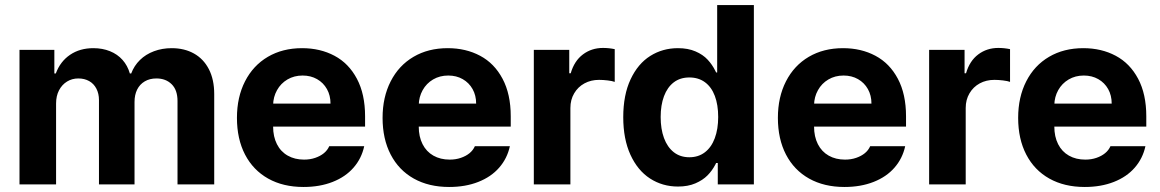

<svg xmlns="http://www.w3.org/2000/svg" viewBox="-20 -727 4574 757"><path d="M56.9 -530.3H194.3V-437.3H200Q217.6 -484.7 256.2 -510.9Q294.7 -537.1 348.2 -537.1Q384 -537.1 413.5 -525.2Q443.1 -513.3 463.1 -490.8Q483.1 -468.3 492 -437.3H497.3Q508.7 -467.8 531.7 -490.4Q554.6 -512.9 587 -525Q619.3 -537.1 657 -537.1Q706.9 -537.1 744.7 -516Q782.5 -494.9 803.6 -454.1Q824.6 -413.3 824.6 -356.2V0H679.9V-328.6Q679.9 -372.1 656.8 -394.9Q633.7 -417.7 596.8 -417.7Q570 -417.7 550.6 -406.1Q531.1 -394.6 520.7 -373.8Q510.4 -352.9 510.4 -324.8V0H370.2V-332.5Q370.2 -357.9 360 -377.5Q349.9 -397.1 331.4 -407.4Q312.9 -417.7 288.7 -417.7Q264.1 -417.7 244.3 -405.5Q224.4 -393.3 212.7 -371Q201.1 -348.7 201.1 -318.9V0H56.9Z M914.2 -262.4Q914.2 -344 946.1 -406.4Q978.1 -468.9 1036.1 -503Q1094.2 -537.1 1171 -537.1Q1242.6 -537.1 1298.8 -507.1Q1355 -477.2 1387.2 -416.5Q1419.4 -355.8 1419.4 -268.6V-227.9H973.3V-318.5H1283.1Q1283.1 -350.8 1269.1 -375.7Q1255.1 -400.7 1230.1 -415Q1205.1 -429.2 1173.2 -429.2Q1139.6 -429.2 1113.3 -413.7Q1087 -398.2 1072.2 -371.5Q1057.3 -344.8 1056.8 -313V-228.1Q1056.8 -188.3 1071.8 -158.7Q1086.7 -129.1 1114.5 -113.4Q1142.2 -97.7 1178.8 -97.7Q1203 -97.7 1223 -104.7Q1243 -111.6 1257.1 -123.1Q1271.1 -134.6 1278.1 -150.6H1416Q1405.6 -102.2 1373.8 -65.9Q1342 -29.5 1291.4 -9.7Q1240.8 10.2 1176.6 10.2Q1096.4 10.2 1037.3 -22.9Q978.1 -56.1 946.1 -117.6Q914.2 -179.1 914.2 -262.4Z M1488.4 -262.4Q1488.4 -344 1520.4 -406.4Q1552.3 -468.9 1610.4 -503Q1668.4 -537.1 1745.2 -537.1Q1816.8 -537.1 1873 -507.1Q1929.2 -477.2 1961.4 -416.5Q1993.7 -355.8 1993.7 -268.6V-227.9H1547.6V-318.5H1857.3Q1857.3 -350.8 1843.3 -375.7Q1829.3 -400.7 1804.3 -415Q1779.4 -429.2 1747.4 -429.2Q1713.8 -429.2 1687.5 -413.7Q1661.2 -398.2 1646.4 -371.5Q1631.6 -344.8 1631 -313V-228.1Q1631 -188.3 1646 -158.7Q1661 -129.1 1688.7 -113.4Q1716.4 -97.7 1753 -97.7Q1777.2 -97.7 1797.2 -104.7Q1817.2 -111.6 1831.3 -123.1Q1845.3 -134.6 1852.3 -150.6H1990.3Q1979.8 -102.2 1948 -65.9Q1916.2 -29.5 1865.6 -9.7Q1815.1 10.2 1750.8 10.2Q1670.7 10.2 1611.5 -22.9Q1552.3 -56.1 1520.4 -117.6Q1488.4 -179.1 1488.4 -262.4Z M2084.7 -530.3H2224.4V-438.2H2230.2Q2244.3 -486.9 2278.3 -512.4Q2312.3 -538 2357.5 -538Q2380.9 -538 2403.7 -533.2V-404.1Q2394.4 -407.7 2376 -409.9Q2357.6 -412.1 2341.9 -412.1Q2309.7 -412.1 2284.2 -398.2Q2258.6 -384.3 2243.8 -359Q2228.9 -333.8 2228.9 -301.4V0H2084.7Z M2437.3 -264.8Q2437.3 -352.8 2466.2 -414.2Q2495 -475.7 2543.7 -506.4Q2592.5 -537.1 2652.9 -537.1Q2692.8 -537.1 2722.2 -524.3Q2751.7 -511.6 2770 -491.8Q2788.3 -472.1 2800.5 -447.4L2803.4 -441.3H2807.6V-707H2952.3V0H2810V-84.4H2803.4L2800.5 -78.3Q2787.9 -54.1 2769.3 -35.3Q2750.7 -16.5 2721.5 -4Q2692.4 8.5 2653 8.5Q2592 8.5 2542.9 -23.2Q2493.9 -55 2465.6 -116.9Q2437.3 -178.9 2437.3 -264.8ZM2811.6 -265.6Q2811.6 -313.6 2798.4 -348.7Q2785.2 -383.8 2759.6 -402.7Q2734 -421.6 2697.9 -421.6Q2661.8 -421.6 2636.4 -402.3Q2611.1 -382.9 2597.9 -347.6Q2584.8 -312.3 2584.8 -265.6Q2584.8 -218.5 2597.9 -182.8Q2611.1 -147 2636.4 -127Q2661.8 -107 2697.9 -107Q2733.6 -107 2759.2 -126.6Q2784.8 -146.2 2798.2 -182.2Q2811.6 -218.2 2811.6 -265.6Z M3047 -262.4Q3047 -344 3078.9 -406.4Q3110.9 -468.9 3168.9 -503Q3227 -537.1 3303.8 -537.1Q3375.4 -537.1 3431.6 -507.1Q3487.8 -477.2 3520 -416.5Q3552.2 -355.8 3552.2 -268.6V-227.9H3106.2V-318.5H3415.9Q3415.9 -350.8 3401.9 -375.7Q3387.9 -400.7 3362.9 -415Q3338 -429.2 3306 -429.2Q3272.4 -429.2 3246.1 -413.7Q3219.8 -398.2 3205 -371.5Q3190.1 -344.8 3189.6 -313V-228.1Q3189.6 -188.3 3204.6 -158.7Q3219.6 -129.1 3247.3 -113.4Q3275 -97.7 3311.6 -97.7Q3335.8 -97.7 3355.8 -104.7Q3375.8 -111.6 3389.9 -123.1Q3403.9 -134.6 3410.9 -150.6H3548.9Q3538.4 -102.2 3506.6 -65.9Q3474.8 -29.5 3424.2 -9.7Q3373.6 10.2 3309.4 10.2Q3229.3 10.2 3170.1 -22.9Q3110.9 -56.1 3078.9 -117.6Q3047 -179.1 3047 -262.4Z M3643.3 -530.3H3783V-438.2H3788.8Q3802.9 -486.9 3836.9 -512.4Q3870.9 -538 3916.1 -538Q3939.4 -538 3962.3 -533.2V-404.1Q3953 -407.7 3934.6 -409.9Q3916.2 -412.1 3900.5 -412.1Q3868.3 -412.1 3842.7 -398.2Q3817.2 -384.3 3802.4 -359Q3787.5 -333.8 3787.5 -301.4V0H3643.3Z M3994.3 -262.4Q3994.3 -344 4026.2 -406.4Q4058.1 -468.9 4116.2 -503Q4174.3 -537.1 4251.1 -537.1Q4322.7 -537.1 4378.9 -507.1Q4435.1 -477.2 4467.3 -416.5Q4499.5 -355.8 4499.5 -268.6V-227.9H4053.4V-318.5H4363.1Q4363.1 -350.8 4349.2 -375.7Q4335.2 -400.7 4310.2 -415Q4285.2 -429.2 4253.3 -429.2Q4219.7 -429.2 4193.4 -413.7Q4167.1 -398.2 4152.2 -371.5Q4137.4 -344.8 4136.9 -313V-228.1Q4136.9 -188.3 4151.8 -158.7Q4166.8 -129.1 4194.5 -113.4Q4222.2 -97.7 4258.9 -97.7Q4283.1 -97.7 4303.1 -104.7Q4323.1 -111.6 4337.1 -123.1Q4351.2 -134.6 4358.2 -150.6H4496.1Q4485.6 -102.2 4453.9 -65.9Q4422.1 -29.5 4371.5 -9.7Q4320.9 10.2 4256.7 10.2Q4176.5 10.2 4117.3 -22.9Q4058.1 -56.1 4026.2 -117.6Q3994.3 -179.1 3994.3 -262.4Z"/></svg>

Font: Pretendard JP Variable
Style: Regular
Weight: 400
Designer: Base glyphs from Inter by Rasmus Andersson; Hangul glyphs from Noto Sans CJK(Source Han Sans) by Jang Soo-young and Kang
Foundry: Kil Hyung-jin
Version: Version 1.307;Glyphs 3.2 (3192)